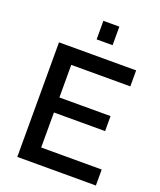

<svg xmlns="http://www.w3.org/2000/svg" viewBox="-164 -1017 931 1118"><g transform="rotate(20 301.5 -458.0)"><path d="M567 -99V0H80V-710H558V-611H192V-409H509V-316H192V-99ZM280 -801V-916H379V-801Z"/></g></svg>

Font: Oxford Sans SemiBold
Style: Regular
Weight: 600
Designer: Matt McInerney, Pablo Impallari, Rodrigo Fuenzalida
Foundry: Matt McInerney, Pablo Impallari, Rodrigo Fuenzalida
Version: Version 3.000g; ttfautohint (v1.5) -l 8 -r 28 -G 28 -x 14 -D